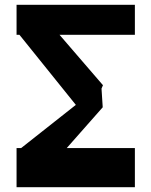

<svg xmlns="http://www.w3.org/2000/svg" viewBox="-20 -747 631 800"><path d="M542 -727V-602H228L409 -392L403 -378L408 -300L258 -130H542V33H49V-130H68L296 -310L61 -602H49V-727Z"/></svg>

Font: OpenDyslexic
Style: Bold
Weight: 800
Designer: Abbie Gonzalez
Version: Version 0.920;hotconv 1.0.109;makeotfexe 2.5.65596